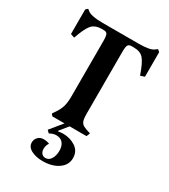

<svg xmlns="http://www.w3.org/2000/svg" viewBox="-171 -571 743 845"><g transform="rotate(30 201.0 -148.5)"><path d="M389 -480V-355L368 -348Q349 -403 332.5 -422.5Q316 -442 283 -442H270Q257 -442 252.5 -433.5Q248 -425 248 -400V-83Q248 -60 252.5 -48.5Q257 -37 268 -31Q279 -25 304 -18L297 0H211L177 42L180 45Q189 42 202 42Q239 42 266.5 60.5Q294 79 294 114Q294 149 263 170.5Q232 192 184 192Q150 192 126 179.5Q102 167 102 144Q102 129 112.5 117.5Q123 106 141 106Q159 106 171 112Q167 116 164 124.5Q161 133 161 142Q161 157 168.5 165.5Q176 174 188 174Q206 174 216 156.5Q226 139 226 116Q226 91 214 77Q202 63 181 63Q164 63 147 73L135 61L185 0H123L115 -10L123 -22Q140 -45 146.5 -68.5Q153 -92 152 -131V-400Q152 -425 147.5 -433.5Q143 -442 130 -442H119Q85 -442 68 -421.5Q51 -401 33 -348L13 -355V-480L23 -489L35 -480Q54 -467 109 -467H292Q347 -467 366 -480L378 -489Z"/></g></svg>

Font: Katibeh
Style: Regular
Weight: 400
Designer: Arabic design by Kourosh Beigpour, Latin design by Eduardo Tunni, engineering by Lasse Fister
Version: Version 1.000